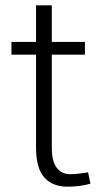

<svg xmlns="http://www.w3.org/2000/svg" viewBox="-20 -684 394 713"><path d="M231 9.3Q175.3 9.3 144.5 -25.1Q113.8 -59.6 113.8 -136.2V-481H22.5V-528.3H113.8V-664.1H172.4V-528.3H295.4V-481H172.4V-136.2Q172.4 -83.5 191.2 -60.3Q210 -37.1 241.2 -37.1Q257.8 -37.1 273.9 -39.3Q290 -41.5 307.1 -43.9L315.9 -2Q298.3 3.4 275.9 6.3Q253.4 9.3 231 9.3Z"/></svg>

Font: Roboto Slab LO Light
Style: Regular
Weight: 300
Designer: Google
Version: Version 2.000